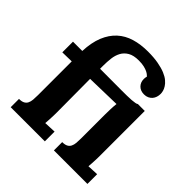

<svg xmlns="http://www.w3.org/2000/svg" viewBox="-198 -909 1062 1062"><g transform="rotate(45 333.5 -377.5)"><path d="M582 -160.6Q582 -153.3 581.8 -143.1Q581.5 -132.8 581.1 -121.1Q580.6 -109.4 579.8 -96.9Q579.1 -84.5 578.1 -73.2L643.1 -76.2V0H380.9V-64.9Q401.9 -64.9 413.8 -71.3Q425.8 -77.6 431.6 -89.4Q437.5 -101.1 439 -117.4Q440.4 -133.8 440.4 -153.8V-338.9Q440.4 -356.9 441.2 -380.4Q441.9 -403.8 444.3 -426.3L242.7 -421.4L244.1 -162.6Q244.1 -155.3 243.9 -144.8Q243.7 -134.3 243.2 -122.1Q242.7 -109.9 241.9 -97.2Q241.2 -84.5 240.2 -73.2L310.1 -76.2V0H43V-64.9Q64 -64.9 75.9 -71.3Q87.9 -77.6 93.8 -89.4Q99.6 -101.1 101.1 -117.4Q102.5 -133.8 102.5 -153.8V-418L30.3 -416.5V-500H103Q106 -568.8 125.7 -617.2Q145.5 -665.5 179.2 -696.3Q212.9 -727.1 259.3 -741Q305.7 -754.9 362.3 -754.9Q409.2 -754.9 443.6 -748.5Q478 -742.2 502 -732.2Q525.9 -722.2 540.8 -709.5Q555.7 -696.8 563.7 -683.8Q571.8 -670.9 574.7 -659.2Q577.6 -647.5 577.6 -639.2Q577.6 -625.5 573.7 -613.3Q569.8 -601.1 561.8 -591.8Q553.7 -582.5 541.7 -576.9Q529.8 -571.3 514.2 -571.3Q486.3 -571.3 469.7 -588.1Q453.1 -605 453.1 -630.9Q453.1 -641.1 456.1 -652.3Q454.1 -654.3 448.5 -659.4Q442.9 -664.6 431.9 -670.2Q420.9 -675.8 403.8 -679.9Q386.7 -684.1 361.8 -684.1Q321.3 -684.1 297.4 -670.2Q273.4 -656.2 261.2 -633.5Q249 -610.8 245.6 -582.3Q242.2 -553.7 242.2 -523.9V-500L411.1 -499.5Q433.1 -499.5 452.9 -499.8Q472.7 -500 488 -501.2Q503.4 -502.4 513.9 -504.4Q524.4 -506.3 527.8 -509.8H582Z"/></g></svg>

Font: Parastoo FD
Style: Bold-FD
Weight: 700
Foundry: Saber Rastikerdar (saber.rastikerdar@gmail.com)
Version: Version 2.0.1